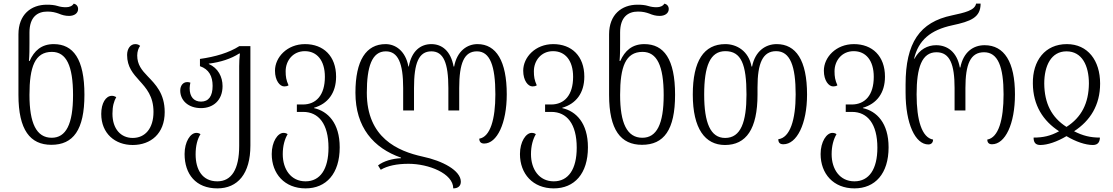

<svg xmlns="http://www.w3.org/2000/svg" viewBox="-20 -791 6155 1062"><path d="M264 10C385 10 447 -72 447 -267C447 -465 385 -547 277 -547C209 -547 169 -510 144 -454H140C143 -486 143 -523 143 -552V-611C143 -697 187 -727 242 -727C269 -727 287 -722 304 -716C323 -708 340 -703 362 -703C390 -703 412 -717 412 -741C412 -758 401 -768 388 -771C380 -758 365 -751 345 -751C329 -751 314 -753 298 -758C282 -763 263 -765 239 -765C152 -765 82 -711 82 -601V-266C82 -72 147 10 264 10ZM266 -29C181 -29 143 -110 143 -266C143 -421 173 -504 267 -504C347 -504 384 -427 384 -265C384 -104 345 -29 266 -29Z M714 11C814 11 891 -52 891 -171C891 -275 839 -325 797 -369C764 -403 739 -434 739 -484C739 -506 746 -526 755 -537C749 -543 741 -547 728 -547C701 -547 683 -521 683 -487C683 -420 717 -383 751 -345C789 -303 829 -259 829 -172C829 -81 783 -28 714 -28C649 -28 602 -77 602 -162C602 -204 610 -230 623 -254C614 -259 607 -261 599 -261C565 -261 540 -220 540 -161C540 -52 617 11 714 11Z M1182 251C1295 251 1365 170 1365 14V-536H1304C1246 -499 1171 -477 1086 -465V-425C1136 -408 1156 -369 1156 -316C1156 -259 1134 -229 1092 -229C1052 -229 1029 -256 1029 -303C1029 -313 1031 -323 1033 -334C1027 -336 1021 -337 1016 -337C992 -337 977 -317 977 -290C977 -236 1021 -193 1092 -193C1158 -193 1211 -235 1211 -315C1211 -366 1186 -415 1135 -437V-439C1200 -447 1258 -466 1303 -495H1307C1304 -470 1303 -447 1303 -425V16C1303 145 1261 212 1182 212C1098 212 1062 146 1062 63C1062 15 1072 -22 1089 -49C1082 -54 1074 -56 1066 -56C1033 -56 1001 -7 1001 61C1001 172 1063 251 1182 251Z M1670 251C1784 251 1859 170 1859 24C1859 -111 1793 -176 1717 -193V-195C1793 -217 1839 -276 1839 -367C1839 -481 1769 -547 1667 -547C1568 -547 1501 -474 1501 -400C1501 -345 1528 -313 1552 -313C1560 -313 1568 -314 1576 -319C1563 -348 1560 -367 1560 -397C1560 -455 1600 -508 1666 -508C1733 -508 1777 -457 1777 -366C1777 -265 1729 -213 1655 -213H1622V-172H1657C1742 -172 1797 -106 1797 26C1797 145 1751 212 1670 212C1589 212 1544 145 1544 62C1544 15 1555 -22 1571 -49C1564 -54 1557 -56 1548 -56C1516 -56 1483 -7 1483 61C1483 170 1554 251 1670 251Z M2621 -547C2565 -547 2508 -510 2492 -423H2489C2473 -511 2423 -547 2366 -547C2307 -547 2257 -510 2241 -423H2239C2223 -511 2166 -547 2113 -547C2005 -547 1946 -457 1946 -278C1946 -87 2046 28 2198 81V84C2151 86 2101 100 2071 124L2086 148C2123 126 2175 115 2240 115C2350 115 2487 168 2487 251C2513 251 2529 238 2529 214C2529 152 2427 98 2317 75C2181 45 2009 -28 2009 -278C2009 -422 2037 -507 2114 -507C2182 -507 2210 -441 2210 -304V-180H2270V-304C2270 -442 2296 -507 2366 -507C2433 -507 2460 -443 2460 -304V-180H2520V-304C2520 -441 2547 -507 2618 -507C2690 -507 2720 -428 2720 -269C2720 -132 2692 -34 2631 -24C2631 -7 2640 3 2658 3C2729 3 2783 -109 2783 -269C2783 -453 2725 -547 2621 -547Z M3043 251C3157 251 3232 170 3232 24C3232 -111 3166 -176 3090 -193V-195C3166 -217 3212 -276 3212 -367C3212 -481 3142 -547 3040 -547C2941 -547 2874 -474 2874 -400C2874 -345 2901 -313 2925 -313C2933 -313 2941 -314 2949 -319C2936 -348 2933 -367 2933 -397C2933 -455 2973 -508 3039 -508C3106 -508 3150 -457 3150 -366C3150 -265 3102 -213 3028 -213H2995V-172H3030C3115 -172 3170 -106 3170 26C3170 145 3124 212 3043 212C2962 212 2917 145 2917 62C2917 15 2928 -22 2944 -49C2937 -54 2930 -56 2921 -56C2889 -56 2856 -7 2856 61C2856 170 2927 251 3043 251Z M3531 10C3652 10 3714 -72 3714 -267C3714 -465 3652 -547 3544 -547C3476 -547 3436 -510 3411 -454H3407C3410 -486 3410 -523 3410 -552V-611C3410 -697 3454 -727 3509 -727C3536 -727 3554 -722 3571 -716C3590 -708 3607 -703 3629 -703C3657 -703 3679 -717 3679 -741C3679 -758 3668 -768 3655 -771C3647 -758 3632 -751 3612 -751C3596 -751 3581 -753 3565 -758C3549 -763 3530 -765 3506 -765C3419 -765 3349 -711 3349 -601V-266C3349 -72 3414 10 3531 10ZM3533 -29C3448 -29 3410 -110 3410 -266C3410 -421 3440 -504 3534 -504C3614 -504 3651 -427 3651 -265C3651 -104 3612 -29 3533 -29Z M3990 11C4107 11 4170 -77 4170 -268V-308C4170 -442 4199 -508 4273 -508C4351 -508 4381 -425 4381 -269C4381 -129 4350 -29 4285 -21C4285 -3 4293 7 4313 7C4387 7 4444 -105 4444 -268C4444 -459 4382 -547 4276 -547C4215 -547 4157 -509 4140 -423H4137C4121 -509 4055 -547 3992 -547C3873 -547 3812 -454 3812 -268C3812 -79 3880 11 3990 11ZM3991 -28C3910 -28 3875 -111 3875 -268C3875 -426 3908 -508 3992 -508C4080 -508 4109 -435 4109 -268C4109 -117 4078 -28 3991 -28Z M4706 251C4820 251 4895 170 4895 24C4895 -111 4829 -176 4753 -193V-195C4829 -217 4875 -276 4875 -367C4875 -481 4805 -547 4703 -547C4604 -547 4537 -474 4537 -400C4537 -345 4564 -313 4588 -313C4596 -313 4604 -314 4612 -319C4599 -348 4596 -367 4596 -397C4596 -455 4636 -508 4702 -508C4769 -508 4813 -457 4813 -366C4813 -265 4765 -213 4691 -213H4658V-172H4693C4778 -172 4833 -106 4833 26C4833 145 4787 212 4706 212C4625 212 4580 145 4580 62C4580 15 4591 -22 4607 -49C4600 -54 4593 -56 4584 -56C4552 -56 4519 -7 4519 61C4519 170 4590 251 4706 251Z M5115 8C5130 8 5141 -1 5141 -19C5079 -30 5050 -126 5050 -269C5050 -418 5079 -502 5160 -502C5234 -502 5260 -435 5260 -304V-180H5320V-304C5320 -435 5347 -502 5423 -502C5500 -502 5531 -422 5531 -269C5531 -128 5503 -30 5441 -19C5441 -3 5449 7 5467 7C5540 7 5594 -105 5594 -269C5594 -448 5535 -541 5426 -541C5365 -541 5309 -505 5292 -418H5289C5273 -505 5219 -541 5158 -541C5111 -541 5066 -518 5038 -466H5036C5060 -569 5127 -625 5247 -651C5350 -673 5404 -694 5404 -771H5379C5372 -733 5315 -721 5246 -706C5067 -669 4989 -554 4989 -324V-279C4989 -106 5043 8 5115 8Z M5734 11C5774 11 5827 -7 5879 -38C5931 -7 5984 11 6025 11C6055 11 6063 -8 6064 -30C6011 -30 5970 -40 5921 -65C6010 -123 6065 -209 6065 -329C6065 -456 5997 -547 5881 -547C5760 -547 5691 -455 5693 -329C5694 -208 5750 -122 5838 -65C5791 -39 5750 -30 5697 -30C5697 -3 5708 11 5734 11ZM5879 -89C5796 -142 5757 -220 5756 -329C5756 -427 5794 -507 5879 -507C5965 -507 6003 -428 6003 -329C6002 -220 5962 -142 5879 -89Z"/></svg>

Font: Noto Serif Georgian Condensed Light
Style: Regular
Weight: 300
Width: 3
Designer: Monotype Design Team, Akaki Razmadze
Foundry: Google LLC
Version: Version 2.003